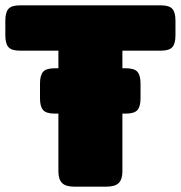

<svg xmlns="http://www.w3.org/2000/svg" viewBox="-25 -700 678 720"><path d="M633 -623V-567Q633 -537 621.5 -523.5Q610 -510 578 -510H434V-444H447Q479 -444 490.5 -430.5Q502 -417 502 -387V-331Q502 -301 490.5 -287.5Q479 -274 447 -274H434V-57Q434 -28 420.5 -14Q407 0 373 0H254Q221 0 207.5 -14Q194 -28 194 -57V-274H180Q148 -274 136.5 -287.5Q125 -301 125 -331V-387Q125 -417 136.5 -430.5Q148 -444 180 -444H194V-510H50Q18 -510 6.5 -523.5Q-5 -537 -5 -567V-623Q-5 -653 6.5 -666.5Q18 -680 50 -680H578Q610 -680 621.5 -666.5Q633 -653 633 -623Z"/></svg>

Font: Mitr
Style: Bold
Weight: 700
Designer: Thanarat Vachiruckul
Foundry: Cadson Demak
Version: Version 1.002